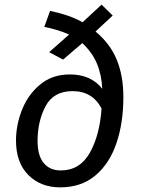

<svg xmlns="http://www.w3.org/2000/svg" viewBox="-20 -796 614 828"><path d="M512 -377Q512 -266 482 -178Q452 -90 391 -39Q330 12 240 12Q155 12 102 -41.5Q49 -95 49 -190Q49 -256 74.5 -321.5Q100 -387 152.5 -431Q205 -475 281 -475Q373 -475 421 -413Q418 -475 397.5 -523Q377 -571 335 -610L252 -539L192 -571L278 -647Q232 -668 171 -680L196 -749Q282 -731 336 -700L418 -776L466 -729L392 -660Q455 -608 483.5 -538.5Q512 -469 512 -377ZM418 -328Q379 -403 293 -403Q211 -403 176.5 -338Q142 -273 142 -188Q142 -125 168.5 -93Q195 -61 242 -61Q324 -61 367 -136.5Q410 -212 418 -328Z"/></svg>

Font: Fira Sans
Style: Italic
Weight: 400
Italic angle: -8°
Designer: bBox Type GmbH & Carrois Corporate GbR & Edenspiekermann AG
Foundry: bBox Type GmbH & Carrois Corporate GbR & Edenspiekermann AG
Version: Version 4.301